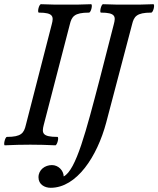

<svg xmlns="http://www.w3.org/2000/svg" viewBox="-23 -688 753 913"><path d="M0 3C41 1 80 0 121 0C160 0 200 1 240 3C249 3 259 -37 250 -37C178 -37 175 -55 185 -94L309 -572C318 -609 330 -628 400 -628C410 -628 419 -668 410 -668C371 -666 331 -666 291 -666C251 -666 212 -666 172 -668C162 -668 153 -628 162 -628C231 -628 233 -609 223 -572L100 -94C91 -55 78 -37 10 -37C1 -37 -8 3 0 3ZM218 205C342 205 439 56 482 -105L605 -572C614 -609 626 -628 696 -628C706 -628 715 -668 706 -668C667 -666 626 -666 587 -666C547 -666 507 -666 467 -668C458 -668 449 -628 457 -628C527 -628 528 -609 518 -572L451 -311C386 -63 339 120 280 151C279 122 254 97 224 97C191 97 160 119 160 155C160 189 189 205 218 205Z"/></svg>

Font: Junicode Two Beta SemiCondensed Medium
Style: Italic
Weight: 500
Width: 4
Italic angle: -10°
Version: Version 1.063